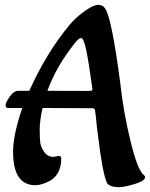

<svg xmlns="http://www.w3.org/2000/svg" viewBox="-20 -750 619 793"><path d="M290 -573Q211 -474 176 -375H177Q316 -375 336.5 -374.5Q357 -374 359 -376Q361 -378 362 -381Q345 -504 335 -548.5Q325 -593 315 -593Q305 -593 290 -573ZM201 -102 223 -106Q233 -106 233 -95Q233 -60 219 -36Q205 -12 184 -2Q150 15 126 15Q80 15 57 -19.5Q34 -54 34 -123.5Q34 -193 72 -304H14Q3 -304 3 -315Q3 -326 20 -350.5Q37 -375 56 -375H101Q172 -533 268 -648Q293 -678 329.5 -704Q366 -730 386 -730Q406 -730 416 -712Q442 -670 477 -405Q489 -291 518.5 -169.5Q548 -48 573 -28Q579 -24 579 -18Q579 -3 536.5 10Q494 23 471.5 23Q449 23 437 17.5Q425 12 422 6Q404 -33 386 -180L380 -227Q376 -274 372 -298L365 -303L156 -304Q144 -253 144 -215Q144 -177 146.5 -159.5Q149 -142 163 -122Q177 -102 201 -102Z"/></svg>

Font: Aladin
Style: Regular
Weight: 400
Designer: Angel Koziupa and Alejandro Paul
Foundry: Angel Koziupa and Alejandro Paul
Version: Version 1.000